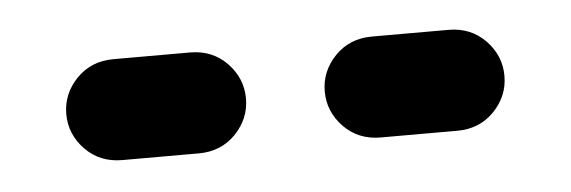

<svg xmlns="http://www.w3.org/2000/svg" viewBox="-25 -904 550 185"><g transform="rotate(-5 250.0 -812.0)"><path d="M87.9 -763.7H162.1Q183.6 -763.7 197.8 -778.3Q211.9 -793 211.9 -812.5Q211.9 -832 197.8 -846.7Q183.6 -861.3 162.1 -861.3H87.9Q66.4 -861.3 52.2 -846.7Q38.1 -832 38.1 -812.5Q38.1 -793 52.2 -778.3Q66.4 -763.7 87.9 -763.7ZM337.9 -763.7H412.1Q433.6 -763.7 447.8 -778.3Q461.9 -793 461.9 -812.5Q461.9 -832 447.8 -846.7Q433.6 -861.3 412.1 -861.3H337.9Q316.4 -861.3 302.2 -846.7Q288.1 -832 288.1 -812.5Q288.1 -793 302.2 -778.3Q316.4 -763.7 337.9 -763.7Z"/></g></svg>

Font: Workbench
Style: Regular
Weight: 400
Designer: Jens Kutilek
Foundry: Jens Kutilek
Version: Version 2.001